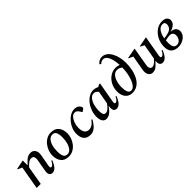

<svg xmlns="http://www.w3.org/2000/svg" viewBox="214 -1880 3032 3032"><g transform="rotate(-45 1730.5 -363.5)"><path d="M41 0 109 -388 35 -422V-430L189 -462H192V-359H197Q232 -397 257.5 -419.5Q283 -442 308 -452Q333 -462 365 -462Q415 -462 442 -422Q469 -382 457 -314L422 -121Q413 -68 438 -68Q454 -68 473 -85.5Q492 -103 510 -142L525 -136Q496 -61 462 -25.5Q428 10 389 10Q349 10 333.5 -19.5Q318 -49 328 -100L365 -310Q370 -343 358 -368.5Q346 -394 305 -394Q284 -394 262.5 -381Q241 -368 221 -349Q201 -330 186 -313L132 0Z M752 10Q663 10 620.5 -45Q578 -100 578 -186Q578 -234 595.5 -282.5Q613 -331 645 -372Q677 -413 721 -437.5Q765 -462 818 -462Q909 -462 952 -406.5Q995 -351 995 -265Q995 -219 978 -170.5Q961 -122 929 -81Q897 -40 852.5 -15Q808 10 752 10ZM763 -31Q803 -31 832.5 -65Q862 -99 878.5 -155Q895 -211 895 -277Q895 -348 877 -385Q859 -422 811 -422Q772 -422 742 -391Q712 -360 695 -305Q678 -250 678 -178Q678 -108 696 -69.5Q714 -31 763 -31Z M1240 10Q1164 10 1126 -34Q1088 -78 1088 -162Q1088 -215 1109 -268Q1130 -321 1166.5 -365Q1203 -409 1248.5 -435.5Q1294 -462 1343 -462Q1381 -462 1405.5 -448.5Q1430 -435 1444 -413Q1450 -404 1452 -398Q1454 -392 1454 -385Q1454 -378 1450.5 -371Q1447 -364 1439 -359L1405 -337H1398L1378 -369Q1362 -394 1346.5 -406Q1331 -418 1302 -418Q1270 -418 1242 -387Q1214 -356 1196 -307Q1178 -258 1178 -204Q1178 -137 1203.5 -100.5Q1229 -64 1281 -64Q1307 -64 1339.5 -80Q1372 -96 1415 -152H1418L1429 -142Q1388 -69 1342 -29.5Q1296 10 1240 10Z M1593 10Q1553 10 1528 -24Q1503 -58 1503 -126Q1503 -191 1524.5 -251Q1546 -311 1582.5 -358.5Q1619 -406 1666 -434Q1713 -462 1764 -462Q1790 -462 1813 -455.5Q1836 -449 1854 -438L1893 -460H1916L1856 -121Q1847 -68 1872 -68Q1889 -68 1907.5 -85.5Q1926 -103 1944 -142L1959 -136Q1930 -61 1896 -25.5Q1862 10 1823 10Q1783 10 1767.5 -19.5Q1752 -49 1761 -100L1763 -111H1760Q1721 -53 1680 -21.5Q1639 10 1593 10ZM1596 -169Q1596 -115 1607.5 -89.5Q1619 -64 1651 -64Q1683 -64 1715 -94Q1747 -124 1772 -161L1810 -377Q1794 -398 1776 -409.5Q1758 -421 1733 -421Q1692 -421 1661 -384.5Q1630 -348 1613 -290.5Q1596 -233 1596 -169Z M2174 10Q2124 10 2088.5 -14Q2053 -38 2034 -80Q2015 -122 2015 -175Q2015 -255 2048.5 -320Q2082 -385 2139 -423.5Q2196 -462 2265 -462Q2288 -462 2307 -458Q2326 -454 2342 -447Q2339 -514 2324.5 -570.5Q2310 -627 2283.5 -661.5Q2257 -696 2217 -696Q2200 -696 2180 -687Q2160 -678 2146 -662L2123 -681Q2144 -706 2169 -721.5Q2194 -737 2230 -737Q2278 -737 2316.5 -709.5Q2355 -682 2382 -634Q2409 -586 2423 -525Q2437 -464 2437 -398Q2437 -320 2421 -247Q2405 -174 2373 -116Q2341 -58 2291.5 -24Q2242 10 2174 10ZM2113 -173Q2113 -113 2129 -72Q2145 -31 2184 -31Q2220 -31 2248.5 -61.5Q2277 -92 2297.5 -143.5Q2318 -195 2329.5 -258Q2341 -321 2343 -386Q2308 -421 2253 -421Q2212 -421 2180.5 -389Q2149 -357 2131 -300.5Q2113 -244 2113 -173Z M2627 10Q2589 10 2564.5 -19Q2540 -48 2540 -99Q2540 -108 2541 -118Q2542 -128 2544 -138L2588 -388L2514 -422V-430L2687 -462H2691L2638 -155Q2634 -131 2634 -120Q2634 -94 2647 -76Q2660 -58 2688 -58Q2707 -58 2726 -70.5Q2745 -83 2763.5 -101.5Q2782 -120 2796 -137L2840 -388L2775 -422V-430L2940 -462H2944L2884 -121Q2874 -68 2901 -68Q2918 -68 2936.5 -85.5Q2955 -103 2973 -142L2988 -136Q2959 -61 2925 -25.5Q2891 10 2852 10Q2812 10 2796.5 -18.5Q2781 -47 2789 -93H2787Q2754 -56 2729 -33Q2704 -10 2681 0Q2658 10 2627 10Z M3397 -150Q3397 -104 3369 -68Q3341 -32 3296 -11Q3251 10 3201 10Q3127 10 3083 -28Q3039 -66 3039 -152Q3039 -211 3058 -266.5Q3077 -322 3112.5 -366Q3148 -410 3195.5 -436Q3243 -462 3300 -462Q3359 -462 3386.5 -437Q3414 -412 3414 -378Q3414 -332 3379.5 -299.5Q3345 -267 3278 -248Q3336 -248 3366.5 -220Q3397 -192 3397 -150ZM3274 -424Q3222 -424 3186 -376.5Q3150 -329 3136 -244L3197 -255Q3271 -268 3297.5 -300Q3324 -332 3324 -372Q3324 -424 3274 -424ZM3205 -30Q3249 -30 3276.5 -64.5Q3304 -99 3304 -144Q3304 -178 3286 -199Q3268 -220 3229 -220Q3213 -220 3194 -217L3132 -205Q3129 -176 3129 -143Q3129 -95 3145.5 -62.5Q3162 -30 3205 -30Z"/></g></svg>

Font: Spectral Medium
Style: Italic
Weight: 500
Italic angle: -10°
Designer: Jean-Baptiste Levee
Foundry: Production Type
Version: Version 2.001